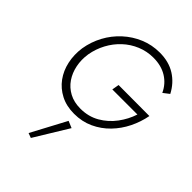

<svg xmlns="http://www.w3.org/2000/svg" viewBox="-289 -848 1326 1326"><g transform="rotate(45 374.0 -185.5)"><path d="M422 -297H667Q646 -232 603.5 -175Q561 -118 499.5 -82.5Q438 -47 360 -47Q297 -47 250.5 -72Q204 -97 175 -139.5Q146 -182 135 -236.5Q124 -291 133 -350Q144 -413 173.5 -468Q203 -523 247.5 -564.5Q292 -606 348.5 -629.5Q405 -653 468 -653Q545 -653 600 -619Q655 -585 683 -524L727 -558Q690 -629 626.5 -669Q563 -709 474 -709Q398 -709 331 -681Q264 -653 210 -603.5Q156 -554 121 -489Q86 -424 74 -350Q64 -280 78 -215Q92 -150 128.5 -100Q165 -50 222 -20.5Q279 9 354 9Q431 9 495 -20.5Q559 -50 608 -100.5Q657 -151 688.5 -215Q720 -279 733 -348L431 -349ZM362 70 226 325 261 338 412 91Z"/></g></svg>

Font: Jost* 300 Light Italic
Style: Italic
Weight: 300
Italic angle: -10°
Version: Version 3.200; ttfautohint (v0.97) -l 8 -r 50 -G 200 -x 14 -